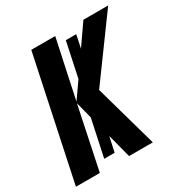

<svg xmlns="http://www.w3.org/2000/svg" viewBox="-170 -844 932 973"><g transform="rotate(-30 296.5 -357.0)"><path d="M212 -364 237 -267 191 -51H252L271 -138L307 0H446L343 -366L597 -714H452L368 -593L384 -669H323L280 -466L214 -372L287 -714H147L-4 0H136Z"/></g></svg>

Font: Noto Sans UI Condensed ExtraBold
Style: Italic
Weight: 800
Width: 3
Designer: Monotype Design Team
Foundry: Monotype Imaging Inc.
Version: 1.001